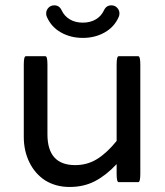

<svg xmlns="http://www.w3.org/2000/svg" viewBox="-20 -707 635 737"><path d="M160.2 -641.6Q157.2 -647.5 157.2 -655.3Q157.2 -668 166 -677.2Q174.8 -686.5 188.5 -686.5Q208 -686.5 216.8 -667Q227.5 -644.5 248.5 -632.3Q269.5 -620.1 297.9 -620.1Q326.2 -620.1 347.2 -632.3Q368.2 -644.5 378.9 -667Q387.7 -686.5 407.2 -686.5Q420.9 -686.5 429.7 -677.2Q438.5 -668 438.5 -655.3Q438.5 -647.5 435.5 -641.6Q418.9 -603.5 381.8 -582.5Q344.7 -561.5 297.9 -561.5Q251 -561.5 213.9 -582.5Q176.8 -603.5 160.2 -641.6ZM153.3 -14.6Q114.3 -40 92.8 -84Q71.3 -127.9 71.3 -181.6V-459Q71.3 -491.2 79.1 -491.2H154.3Q162.1 -491.2 162.1 -459V-191.4Q162.1 -73.2 268.6 -73.2Q315.4 -73.2 353 -96.7Q390.6 -120.1 427.7 -166V-459Q427.7 -491.2 435.5 -491.2Q435.5 -491.2 510.7 -491.2Q518.6 -491.2 518.6 -459V-40Q518.6 -7.8 510.7 -7.8Q510.7 -7.8 435.5 -7.8Q427.7 -7.8 427.7 -40V-77.1Q387.7 -34.2 344.7 -11.7Q301.8 10.7 247.1 10.7Q194.3 10.7 153.3 -14.6Z"/></svg>

Font: YuPearl-Regular
Style: Regular
Weight: 400
Designer: Max Yao
Foundry: Max-Everyday
Version: Version 1.011; ttfautohint (v1.8.3)